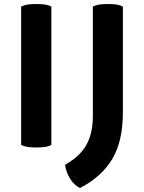

<svg xmlns="http://www.w3.org/2000/svg" viewBox="-20 -735 719 962"><path d="M85.9 -8.8Q97.7 -2.9 116.2 1Q135.7 3.9 162.1 3.9Q189.5 3.9 208 1Q226.6 -2.9 237.3 -8.8Q237.3 -240.2 237.3 -702.1Q226.6 -708 208 -711.9Q189.5 -714.8 162.1 -714.8Q135.7 -714.8 116.2 -711.9Q97.7 -708 85.9 -702.1Q85.9 -668 85.9 -600.6Q85.9 -453.1 85.9 -8.8ZM595.7 -702.1Q585.9 -708 566.4 -711.9Q547.9 -714.8 521.5 -714.8Q495.1 -714.8 475.6 -711.9Q456.1 -708 445.3 -702.1Q445.3 -519.5 445.3 -155.3Q445.3 -66.4 413.1 -9.8Q381.8 47.9 305.7 90.8Q311.5 128.9 331.1 160.2Q350.6 192.4 380.9 207Q490.2 150.4 543 60.5Q595.7 -28.3 595.7 -171.9Q595.7 -348.6 595.7 -702.1Z"/></svg>

Font: cl
Style: Bold
Weight: 400
Designer: Mitja Miklavcic
Version: Version 7.504; 2011; Build 1021